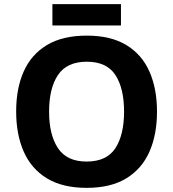

<svg xmlns="http://www.w3.org/2000/svg" viewBox="-20 -897 836 927"><path d="M738 -358Q738 -247 701.5 -164.5Q665 -82 590 -36Q515 10 398 10Q282 10 206.5 -36Q131 -82 94.5 -165Q58 -248 58 -359Q58 -470 94.5 -552Q131 -634 206.5 -679.5Q282 -725 399 -725Q515 -725 590 -679.5Q665 -634 701.5 -551.5Q738 -469 738 -358ZM217 -358Q217 -246 260 -181.5Q303 -117 398 -117Q495 -117 537 -181.5Q579 -246 579 -358Q579 -471 537 -535Q495 -599 399 -599Q303 -599 260 -535Q217 -471 217 -358ZM564 -877V-774H233V-877Z"/></svg>

Font: Noto IKEA Simplified Chinese
Style: Bold
Weight: 700
Designer: Monotype Design Team
Foundry: Monotype Imaging Inc.
Version: Version 1.100